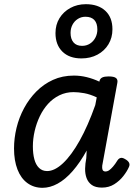

<svg xmlns="http://www.w3.org/2000/svg" viewBox="-20 -880 663 917"><path d="M183 17Q142 17 111 -5.5Q80 -28 63.5 -70.5Q47 -113 47 -171Q47 -220 59 -269.5Q71 -319 95 -363.5Q119 -408 153.5 -443Q188 -478 233 -498.5Q278 -519 333 -519Q364 -519 394.5 -511.5Q425 -504 455 -490V-493Q458 -505 468.5 -510Q479 -515 498 -515Q525 -515 534.5 -507Q544 -499 540 -482L471 -104Q467 -87 468 -77.5Q469 -68 473 -64.5Q477 -61 483 -61Q493 -61 501.5 -67Q510 -73 520 -84.5Q530 -96 541 -114Q547 -123 555.5 -125.5Q564 -128 576 -121Q591 -113 596 -103.5Q601 -94 596 -83Q587 -62 569 -39Q551 -16 525.5 0Q500 16 467 16Q436 16 418.5 3.5Q401 -9 393.5 -29.5Q386 -50 386.5 -74.5Q387 -99 392 -124Q393 -132 393 -141.5Q393 -151 394 -161Q362 -103 327 -63Q292 -23 255.5 -3Q219 17 183 17ZM137 -181Q137 -146 144 -119.5Q151 -93 166.5 -78Q182 -63 205 -63Q241 -63 281 -100.5Q321 -138 360.5 -208.5Q400 -279 435 -378L442 -415Q410 -430 382 -435Q354 -440 331 -440Q295 -440 264 -425Q233 -410 209.5 -384Q186 -358 170 -324.5Q154 -291 145.5 -254Q137 -217 137 -181ZM369 -601Q311 -601 278 -633.5Q245 -666 245 -722Q245 -762 264 -793Q283 -824 316 -842Q349 -860 390 -860Q449 -860 483 -828.5Q517 -797 517 -740Q517 -700 498 -668.5Q479 -637 445.5 -619Q412 -601 369 -601ZM372 -661Q393 -661 409.5 -671.5Q426 -682 435.5 -700Q445 -718 445 -739Q445 -769 430.5 -784.5Q416 -800 388 -800Q368 -800 351.5 -789.5Q335 -779 326 -761.5Q317 -744 317 -723Q317 -694 331 -677.5Q345 -661 372 -661Z"/></svg>

Font: Playwrite DE VA
Style: Regular
Weight: 400
Designer: Veronika Burian, José Scaglione
Foundry: TypeTogether
Version: Version 1.002